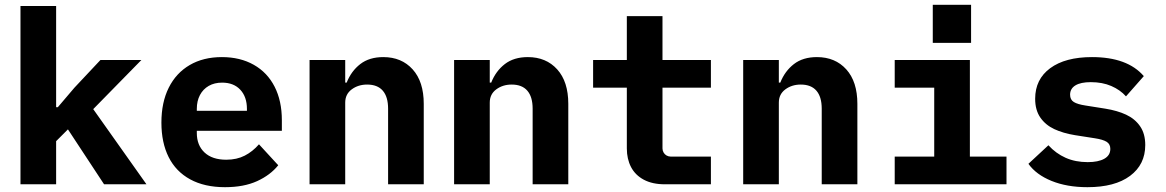

<svg xmlns="http://www.w3.org/2000/svg" viewBox="-20 -765 4840 797"><path d="M65 -740H213V-320H220L289 -401L397 -516H567L367 -312L588 0H412L262 -228L213 -179V0H65Z M650 -256Q650 -340 680.5 -401Q711 -462 767.5 -495Q824 -528 901 -528Q977 -528 1033.5 -496Q1090 -464 1120 -405Q1150 -346 1150 -266V-222H797V-213Q797 -162 829 -132Q861 -102 919 -102Q963 -102 996 -119Q1029 -136 1055 -166L1135 -79Q1102 -38 1047 -13Q992 12 914 12Q829 12 769.5 -20.5Q710 -53 680 -113Q650 -173 650 -256ZM797 -313V-305H1005V-313Q1005 -363 977.5 -392.5Q950 -422 902 -422Q870 -422 846.5 -408.5Q823 -395 810 -370.5Q797 -346 797 -313Z M1265 0V-516H1413V-422H1419Q1438 -470 1475.5 -499Q1513 -528 1571 -528Q1647 -528 1693 -477Q1739 -426 1739 -334V0H1591V-314Q1591 -363 1569 -388.5Q1547 -414 1504 -414Q1467 -414 1440 -394Q1413 -374 1413 -339V0Z M1865 0V-516H2013V-422H2019Q2038 -470 2075.5 -499Q2113 -528 2171 -528Q2247 -528 2293 -477Q2339 -426 2339 -334V0H2191V-314Q2191 -363 2169 -388.5Q2147 -414 2104 -414Q2067 -414 2040 -394Q2013 -374 2013 -339V0Z M2730 -149Q2730 -140 2734.5 -132Q2739 -124 2747 -119.5Q2755 -115 2764 -115H2931V0H2740Q2688 0 2652.5 -19Q2617 -38 2599.5 -71.5Q2582 -105 2582 -149V-401H2442V-516H2582V-698H2730V-516H2931V-401H2730Z M3065 0V-516H3213V-422H3219Q3238 -470 3275.5 -499Q3313 -528 3371 -528Q3447 -528 3493 -477Q3539 -426 3539 -334V0H3391V-314Q3391 -363 3369 -388.5Q3347 -414 3304 -414Q3267 -414 3240 -394Q3213 -374 3213 -339V0Z M3694 -115H3858V-401H3694V-516H4006V-115H4158V0H3694ZM4011 -745V-587H3852V-745Z M4249 -85 4332 -162Q4363 -128 4403.5 -110Q4444 -92 4495 -92Q4539 -92 4564 -106Q4589 -120 4589 -147Q4589 -167 4573.5 -176.5Q4558 -186 4525 -191L4442 -204Q4393 -212 4356.5 -229Q4320 -246 4298.5 -277Q4277 -308 4277 -355Q4277 -436 4339.5 -482Q4402 -528 4513 -528Q4660 -528 4728 -449L4654 -365Q4630 -392 4593 -408Q4556 -424 4508 -424Q4466 -424 4444 -410.5Q4422 -397 4422 -372Q4422 -351 4437.5 -341.5Q4453 -332 4486 -327L4568 -314Q4618 -306 4654.5 -289Q4691 -272 4712.5 -241Q4734 -210 4734 -163Q4734 -82 4671 -35Q4608 12 4494 12Q4409 12 4345 -14Q4281 -40 4249 -85Z"/></svg>

Font: iA Writer Duo V
Style: Regular
Weight: 400
Designer: Mike Abbink, Paul van der Laan, Pieter van Rosmalen, Oliver Reichenstein
Foundry: Information Architects Inc.
Version: Version 2.000